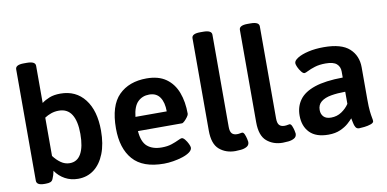

<svg xmlns="http://www.w3.org/2000/svg" viewBox="-72 -965 2391 1185"><g transform="rotate(-10 1123.5 -373.0)"><path d="M333 7Q288 7 251.5 -13Q215 -33 191 -68Q186 -41 176 -19Q171 -7 160.5 -2.5Q150 2 131 2H122Q73 2 73 -27V-725Q73 -753 126 -753H145Q198 -753 198 -725V-492Q219 -508 247 -519Q275 -530 315 -530Q412 -530 467.5 -458.5Q523 -387 523 -262Q523 -178 499 -117.5Q475 -57 432.5 -25Q390 7 333 7ZM299 -97Q346 -97 370 -140Q394 -183 394 -264Q394 -344 367.5 -386Q341 -428 287 -428Q261 -428 238.5 -420Q216 -412 198 -400V-160Q218 -133 243.5 -115Q269 -97 299 -97Z M871 7Q739 7 677.5 -63Q616 -133 616 -258Q616 -401 680.5 -465.5Q745 -530 855 -530Q930 -530 977 -496.5Q1024 -463 1046 -404.5Q1068 -346 1068 -271Q1068 -264 1059 -251.5Q1050 -239 1039.5 -229Q1029 -219 1023 -219H747Q752 -150 785 -122Q818 -94 875 -94Q911 -94 937.5 -103Q964 -112 981.5 -120.5Q999 -129 1005 -129Q1014 -129 1025 -115.5Q1036 -102 1043.5 -86Q1051 -70 1051 -62Q1051 -47 1033.5 -34Q1016 -21 988 -12Q960 -3 929 2Q898 7 871 7ZM747 -308H943Q943 -364 921 -396.5Q899 -429 854 -429Q811 -429 782.5 -401Q754 -373 747 -308Z M1318 7Q1259 7 1218.5 -27.5Q1178 -62 1178 -146V-725Q1178 -753 1231 -753H1250Q1303 -753 1303 -725V-148Q1303 -118 1314 -106Q1325 -94 1346 -94Q1358 -94 1365.5 -96Q1373 -98 1378 -98Q1387 -98 1393 -84Q1399 -70 1402.5 -54.5Q1406 -39 1406 -35Q1406 -15 1390 -6Q1374 3 1353 5Q1332 7 1318 7Z M1615 7Q1556 7 1515.5 -27.5Q1475 -62 1475 -146V-725Q1475 -753 1528 -753H1547Q1600 -753 1600 -725V-148Q1600 -118 1611 -106Q1622 -94 1643 -94Q1655 -94 1662.5 -96Q1670 -98 1675 -98Q1684 -98 1690 -84Q1696 -70 1699.5 -54.5Q1703 -39 1703 -35Q1703 -15 1687 -6Q1671 3 1650 5Q1629 7 1615 7Z M1902 7Q1824 7 1785 -33Q1746 -73 1746 -140Q1746 -196 1776 -237.5Q1806 -279 1872.5 -301.5Q1939 -324 2049 -325V-363Q2049 -393 2028.5 -411Q2008 -429 1960 -429Q1920 -429 1891.5 -420Q1863 -411 1845.5 -402Q1828 -393 1822 -393Q1813 -393 1802 -407Q1791 -421 1783.5 -437.5Q1776 -454 1776 -463Q1776 -479 1801 -494.5Q1826 -510 1869 -520Q1912 -530 1966 -530Q2076 -530 2125.5 -485Q2175 -440 2175 -367V-166Q2175 -118 2178 -91Q2181 -64 2184 -50Q2187 -36 2187 -28Q2187 -17 2168.5 -10.5Q2150 -4 2127.5 -1.5Q2105 1 2095 1Q2080 1 2073 -10.5Q2066 -22 2063 -38.5Q2060 -55 2057 -68Q2048 -57 2028 -39Q2008 -21 1976.5 -7Q1945 7 1902 7ZM1936 -94Q1973 -94 2002 -113.5Q2031 -133 2049 -160V-236Q2000 -236 1960 -229Q1920 -222 1897 -203.5Q1874 -185 1874 -152Q1874 -126 1889.5 -110Q1905 -94 1936 -94Z"/></g></svg>

Font: Asap SemiBold
Style: Regular
Weight: 600
Designer: Pablo Cosgaya
Foundry: Omnibus-Type
Version: Version 3.001; ttfautohint (v1.8.3)